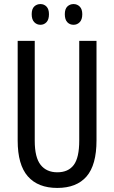

<svg xmlns="http://www.w3.org/2000/svg" viewBox="-20 -915 562 945"><path d="M455 -224Q455 -103 406 -46.5Q357 10 262 10Q167 10 117 -47Q67 -104 67 -223V-714H151V-222Q151 -140 180 -103.5Q209 -67 262 -67Q316 -67 343 -103Q370 -139 370 -223V-714H455ZM136 -845Q136 -871 148.5 -883Q161 -895 179 -895Q197 -895 209 -882.5Q221 -870 221 -845Q221 -819 209 -806Q197 -793 179 -793Q161 -793 148.5 -806Q136 -819 136 -845ZM299 -845Q299 -871 311.5 -883Q324 -895 342 -895Q360 -895 372.5 -882.5Q385 -870 385 -845Q385 -819 372.5 -806Q360 -793 342 -793Q323 -793 311 -806Q299 -819 299 -845Z"/></svg>

Font: Noto Sans Georgian ExtraCondensed
Style: Regular
Weight: 400
Width: 2
Designer: Monotype Design Team, Akaki Razmadze
Foundry: Google LLC
Version: Version 2.005; ttfautohint (v1.8.4.7-5d5b)